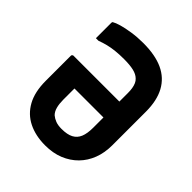

<svg xmlns="http://www.w3.org/2000/svg" viewBox="-203 -851 1007 1007"><g transform="rotate(45 300.0 -348.0)"><path d="M280 -720Q369 -720 427 -693Q485 -666 514.5 -611.5Q544 -557 544 -475V-226Q544 -170 526.5 -124.5Q509 -79 476.5 -46Q444 -13 398.5 5.5Q353 24 295 24Q224 24 170.5 -2.5Q117 -29 87.5 -82.5Q58 -136 58 -218V-404Q58 -407 59.5 -409Q61 -411 63 -412.5Q65 -414 68 -414H332Q358 -414 384 -414Q410 -414 435 -414L501 -421L502 -296Q425 -296 348 -296Q271 -296 193 -296V-213Q193 -183 199 -160Q205 -137 219 -123Q232 -112 250 -105Q268 -98 295 -98Q337 -98 361.5 -111Q386 -124 397 -150.5Q408 -177 408 -220V-477Q408 -496 405.5 -511.5Q403 -527 397.5 -539.5Q392 -552 383 -560Q367 -576 339 -582.5Q311 -589 268 -589Q234 -589 205.5 -586Q177 -583 153 -577Q129 -571 105 -562H86Q86 -590 86 -619Q86 -648 86 -677Q86 -679 87 -681.5Q88 -684 91 -685Q102 -692 129.5 -700Q157 -708 196.5 -714Q236 -720 280 -720Z"/></g></svg>

Font: Recursive
Style: Bold
Weight: 700
Version: Version 1.085